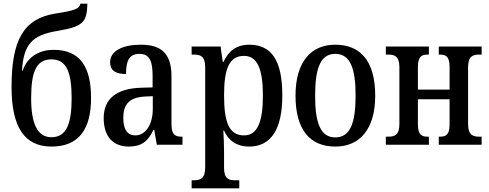

<svg xmlns="http://www.w3.org/2000/svg" viewBox="-20 -790 2671 1048"><path d="M261 10C410 10 477 -84 477 -255C477 -429 414 -518 273 -518C184 -518 126 -471 104 -405H100C109 -547 154 -598 292 -621C433 -645 454 -666 457 -770H419C413 -743 393 -733 282 -716C107 -688 43 -569 43 -315C43 -94 115 10 261 10ZM261 -41C183 -41 150 -117 150 -254C150 -394 176 -466 261 -466C344 -466 371 -394 371 -254C371 -117 344 -41 261 -41Z M683 10C752 10 787 -18 817 -80H822L836 0H976V-44H970C931 -44 916 -60 916 -113V-373C916 -500 859 -546 748 -546C651 -546 581 -513 581 -450C581 -406 610 -386 668 -386C668 -453 682 -496 741 -496C801 -496 813 -449 813 -373V-313L746 -311C619 -306 546 -253 546 -146C546 -37 604 10 683 10ZM719 -51C677 -51 653 -81 653 -147C653 -219 684 -258 770 -263L814 -265V-195C814 -113 776 -51 719 -51Z M1026 238H1286V194H1262C1231 194 1203 187 1203 128V43C1203 3 1201 -45 1199 -77H1203C1227 -23 1271 10 1340 10C1457 10 1521 -81 1521 -269C1521 -465 1459 -546 1340 -546C1268 -546 1225 -508 1200 -452H1196L1184 -536H1026V-492H1039C1073 -492 1100 -484 1100 -423V125C1100 186 1071 194 1039 194H1026ZM1312 -51C1231 -51 1203 -121 1203 -269C1203 -415 1231 -485 1312 -485C1385 -485 1415 -412 1415 -269C1415 -126 1386 -51 1312 -51Z M1810 10C1944 10 2028 -85 2028 -268C2028 -457 1947 -546 1810 -546C1677 -546 1593 -452 1593 -268C1593 -79 1674 10 1810 10ZM1810 -40C1730 -40 1700 -117 1700 -268C1700 -419 1730 -496 1810 -496C1891 -496 1921 -419 1921 -268C1921 -117 1891 -40 1810 -40Z M2086 0H2321V-44H2315C2285 -44 2261 -51 2261 -111V-248H2434V-111C2434 -51 2411 -44 2380 -44H2375V0H2609V-44H2596C2562 -44 2535 -52 2535 -113V-423C2535 -484 2562 -492 2596 -492H2609V-536H2375V-492H2380C2411 -492 2434 -485 2434 -425V-301H2261V-425C2261 -485 2285 -492 2315 -492H2321V-536H2086V-492H2099C2133 -492 2160 -484 2160 -423V-113C2160 -52 2133 -44 2099 -44H2086Z"/></svg>

Font: Noto Serif Condensed Medium
Style: Regular
Weight: 500
Width: 3
Designer: Monotype Design Team
Foundry: Monotype Imaging Inc.
Version: Version 2.015